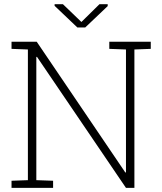

<svg xmlns="http://www.w3.org/2000/svg" viewBox="-20 -914 789 934"><path d="M36.1 0V-34.7L115.7 -37.6V-673.3L36.1 -676.3V-710.9H115.7H158.7L589.8 -74.7L592.8 -75.7V-673.3L511.7 -676.3V-710.9H633.8H713.4V-676.3L633.8 -673.3V0H592.8L159.7 -637.7L156.7 -636.7V-37.6L238.3 -34.7V0ZM503.9 -893.6V-884.3L394.5 -780.3H356.4L245.6 -885.7V-893.6H286.1L376 -807.1L463.9 -893.6Z"/></svg>

Font: Roboto Slab ExtraLight
Style: Regular
Weight: 250
Designer: Google
Version: Version 2.000; ttfautohint (v1.8.1.43-b0c9)